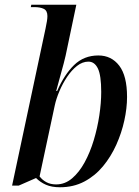

<svg xmlns="http://www.w3.org/2000/svg" viewBox="-20 -780 586 810"><path d="M233 10Q198 10 174 -0.5Q150 -11 132 -29L59 3H31L172 -659Q176 -678 178 -690.5Q180 -703 180 -712Q180 -735 165 -742.5Q150 -750 125 -750H110L112 -760H302L257 -546Q250 -515 238 -473Q226 -431 217 -396H221Q251 -465 292.5 -505.5Q334 -546 395 -546Q450 -546 483 -503Q516 -460 516 -371Q516 -324 504.5 -271.5Q493 -219 470.5 -169Q448 -119 414.5 -78.5Q381 -38 335.5 -14Q290 10 233 10ZM217 -2Q254 -2 284 -27.5Q314 -53 337 -95Q360 -137 375.5 -188.5Q391 -240 399 -293Q407 -346 407 -392Q407 -462 393 -491Q379 -520 353 -520Q328 -520 305 -502Q282 -484 263 -455.5Q244 -427 230.5 -395Q217 -363 211 -335L147 -36Q158 -21 175.5 -11.5Q193 -2 217 -2Z"/></svg>

Font: Noto Serif Display SemiCondensed Medium
Style: Italic
Weight: 500
Width: 4
Italic angle: -12°
Designer: Monotype Design Team
Foundry: Monotype Imaging Inc.
Version: Version 2.009